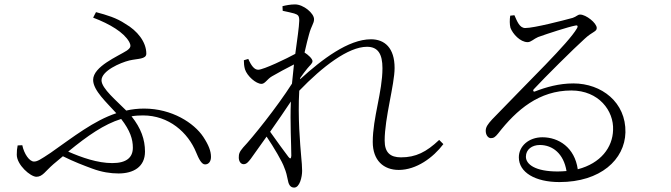

<svg xmlns="http://www.w3.org/2000/svg" viewBox="-20 -802 3040 870"><path d="M582 -133C582 -89 554 -63 489 -63C422 -63 351 -88 289 -115C378 -188 452 -239 529 -263C570 -210 582 -171 582 -133ZM402 -722C479 -693 541 -655 565 -613C575 -594 573 -586 555 -573C515 -547 402 -501 402 -440C402 -392 464 -337 507 -289C405 -255 314 -183 210 -110C162 -78 149 -70 134 -70C113 -70 89 -105 81 -144L60 -143C57 -129 56 -117 56 -101C56 -55 118 -1 145 -1C173 -1 185 -26 222 -58L265 -94C315 -69 360 -52 398 -38C441 -22 481 -16 517 -16C585 -16 637 -46 637 -115C637 -170 619 -221 576 -275C593 -278 610 -279 628 -279C745 -279 832 -202 869 -111C880 -84 893 -57 909 -57C927 -57 936 -72 936 -91C936 -117 926 -144 901 -182C859 -245 759 -310 633 -310C605 -310 578 -307 552 -301C510 -344 440 -401 440 -438C440 -481 525 -518 566 -528C604 -537 643 -533 643 -559C643 -612 602 -663 548 -694C508 -721 464 -734 415 -747Z M1287 -91C1272 -110 1234 -163 1204 -205C1237 -252 1271 -301 1298 -342C1294 -247 1300 -147 1300 -96C1299 -82 1295 -81 1287 -91ZM1970 -168C1912 -113 1864 -89 1797 -89C1748 -89 1723 -111 1723 -165C1723 -268 1768 -419 1768 -494C1768 -585 1723 -624 1661 -624C1559 -624 1440 -534 1340 -443V-448C1351 -464 1362 -479 1372 -491C1384 -506 1396 -514 1396 -525C1396 -536 1376 -554 1360 -564C1368 -601 1376 -630 1380 -645C1391 -687 1403 -695 1403 -715C1403 -742 1355 -782 1317 -782C1296 -782 1276 -778 1260 -774L1261 -753C1282 -749 1301 -744 1313 -741C1331 -735 1336 -731 1336 -708C1335 -678 1327 -625 1318 -558C1282 -538 1174 -486 1150 -486C1133 -486 1119 -503 1105 -535L1085 -529C1085 -516 1086 -502 1090 -488C1100 -457 1140 -422 1165 -422C1181 -422 1191 -444 1212 -456C1240 -472 1276 -492 1312 -510C1309 -483 1306 -454 1303 -423C1235 -316 1122 -176 1082 -134C1064 -113 1062 -104 1062 -88C1062 -71 1071 -58 1084 -58C1097 -58 1105 -68 1116 -82C1136 -110 1162 -146 1188 -183C1220 -136 1260 -68 1268 -43C1277 -22 1280 -7 1285 17C1289 39 1299 48 1313 48C1338 48 1349 0 1349 -28C1349 -49 1347 -68 1345 -90C1340 -149 1329 -271 1336 -391C1441 -500 1558 -590 1643 -590C1693 -590 1713 -557 1713 -493C1713 -386 1669 -268 1669 -159C1669 -75 1718 -32 1787 -32C1867 -32 1943 -88 1989 -149Z M2507 -25C2406 -25 2363 -57 2363 -92C2363 -125 2391 -145 2426 -145C2484 -145 2534 -106 2547 -27C2534 -26 2521 -25 2507 -25ZM2292 -731C2289 -713 2289 -691 2293 -676C2303 -649 2337 -611 2371 -611C2386 -611 2399 -626 2418 -634C2462 -650 2555 -680 2586 -686C2596 -689 2601 -685 2594 -673C2555 -606 2381 -439 2210 -261C2190 -239 2182 -227 2181 -212C2180 -189 2193 -176 2204 -176C2217 -176 2224 -181 2237 -197C2321 -305 2423 -392 2569 -392C2693 -392 2762 -300 2758 -213C2756 -134 2702 -62 2598 -35C2584 -134 2511 -180 2438 -180C2376 -180 2331 -140 2331 -89C2331 -21 2405 23 2515 23C2701 23 2811 -79 2814 -202C2817 -338 2706 -424 2578 -424C2513 -424 2454 -407 2405 -388C2397 -384 2393 -392 2399 -398C2447 -450 2582 -584 2629 -626C2664 -659 2684 -658 2684 -675C2684 -698 2635 -736 2609 -736C2597 -736 2593 -727 2575 -721C2531 -709 2400 -675 2360 -675C2334 -675 2323 -706 2311 -733Z"/></svg>

Font: Noto Serif CJK JP Light
Style: Regular
Weight: 300
Designer: Ryoko NISHIZUKA 西塚涼子 (kana & ideographs); Frank Grießhammer (Latin, Greek & Cyrillic); Wenlong ZHANG 张文龙 (bopomofo); San
Foundry: Adobe Systems Incorporated
Version: Version 1.001;PS 1.001;hotconv 16.6.54;makeotf.lib2.5.65590